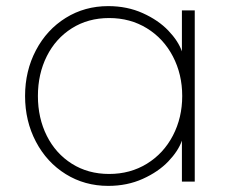

<svg xmlns="http://www.w3.org/2000/svg" viewBox="-20 -517 749 628"><path d="M62 -203Q62 -285 97.5 -352.5Q133 -420 195 -458.5Q257 -497 334 -497Q396 -497 447 -474Q498 -451 530.5 -417Q563 -383 575 -349V-483H617V77H575V-57Q563 -23 530.5 11Q498 45 447 68Q396 91 334 91Q257 91 195 52.5Q133 14 97.5 -53.5Q62 -121 62 -203ZM576 -203Q576 -274 545.5 -332.5Q515 -391 460.5 -424.5Q406 -458 337 -458Q268 -458 215 -424.5Q162 -391 133 -333Q104 -275 104 -203Q104 -131 133 -73Q162 -15 215 18.5Q268 52 337 52Q406 52 460.5 18.5Q515 -15 545.5 -73.5Q576 -132 576 -203Z"/></svg>

Font: Gmarket Sans TTF Light
Style: Regular
Weight: 300
Designer: Creative Director : Sungho Lee; Art Director : Kiwoong Choi; Project Manager : Sori Yang, Jongwook Yoon; Font Designer :
Foundry: Sandoll Inc.
Version: Version 1.000;hotconv 1.0.109;makeotfexe 2.5.65596